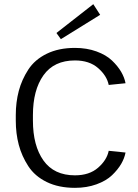

<svg xmlns="http://www.w3.org/2000/svg" viewBox="-20 -897 669 933"><path d="M466.7 -825 275.8 -706.7 254.2 -736.7 433.3 -876.7ZM56.7 -337.5Q56.7 -400 71.2 -455Q85.8 -510 117.5 -558.8Q149.2 -607.5 207.1 -635.8Q265 -664.2 344.2 -664.2Q401.7 -664.2 448.8 -647.1Q495.8 -630 524.2 -602.9Q552.5 -575.8 568.8 -547.9Q585 -520 590 -492.5L508.3 -484.2Q499.2 -529.2 456.7 -566.2Q414.2 -603.3 344.2 -603.3Q242.5 -603.3 191.2 -531.2Q140 -459.2 140 -337.5V-310.8Q140 -189.2 191.2 -117.1Q242.5 -45 344.2 -45Q414.2 -45 456.7 -82.1Q499.2 -119.2 508.3 -164.2L590 -155.8Q585 -128.3 568.8 -100.4Q552.5 -72.5 524.2 -45.4Q495.8 -18.3 448.8 -1.3Q401.7 15.8 344.2 15.8Q265 15.8 207.1 -12.5Q149.2 -40.8 117.5 -89.6Q85.8 -138.3 71.2 -193.3Q56.7 -248.3 56.7 -310.8Z"/></svg>

Font: Boon
Style: Regular
Weight: 400
Designer: Sungsit Sawaiwan
Foundry: FontUni
Version: Version 3.0